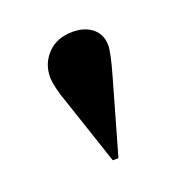

<svg xmlns="http://www.w3.org/2000/svg" viewBox="-66 -852 386 403"><g transform="rotate(-20 127.0 -650.0)"><path d="M122.1 -508.8 73.2 -654.8Q58.1 -696.8 58.1 -717.8Q58.1 -748 78.9 -769.5Q99.6 -791 134.8 -791Q162.1 -791 179 -776.9Q195.8 -762.7 195.8 -738.8Q195.8 -722.7 182.1 -674.8L134.8 -508.8Z"/></g></svg>

Font: Display Regular
Style: Bold
Weight: 700
Designer: Latin by Veronika Burian and Jose Scaglione. Greek by Irene Vlachou. Cyrillic by Vera Evstafieva.
Foundry: TypeTogether
Version: Version 3.002